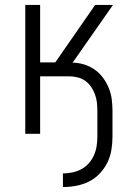

<svg xmlns="http://www.w3.org/2000/svg" viewBox="-20 -540 540 775"><path d="M234 215V160Q253 160 272 156Q291 152 308 143Q325 134 338 119.5Q351 105 359 87Q367 69 370 50Q373 31 373 12V-93Q373 -110 371 -127Q369 -144 363 -160Q357 -176 347 -190.5Q337 -205 323 -214.5Q309 -224 292 -228Q275 -232 258 -232H142V0H82V-520H142V-288H203L364 -520H436L273 -287Q296 -287 319 -280Q342 -273 361.5 -259.5Q381 -246 395.5 -226.5Q410 -207 419 -185Q428 -163 431 -139.5Q434 -116 434 -93V12Q434 39 429.5 66Q425 93 413 117Q401 141 382 161Q363 181 338.5 193Q314 205 287.5 210Q261 215 234 215Z"/></svg>

Font: Iosevka Light
Style: Regular
Weight: 300
Monospace: yes
Designer: Belleve Invis
Foundry: Belleve Invis
Version: Version 32.5.0; ttfautohint (v1.8.4)